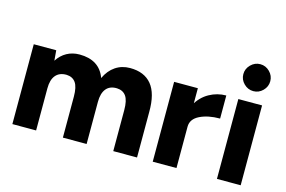

<svg xmlns="http://www.w3.org/2000/svg" viewBox="-94 -958 1747 1172"><g transform="rotate(15 779.0 -372.5)"><path d="M53.2 -504.6H195.2L200.6 -440Q224.4 -477.2 260.1 -496.9Q295.8 -516.6 340.4 -516.6Q402.4 -516.6 443.6 -490.6Q484.8 -464.6 504 -411.8Q527.6 -462.6 567.6 -489.6Q607.6 -516.6 659.6 -516.6Q749.8 -516.6 795.9 -460.3Q842 -404 841 -289V0H690.8V-258.8Q690.8 -320.2 671.4 -347.4Q652 -374.6 614.2 -376.2Q569.2 -377.8 545.8 -349.3Q522.4 -320.8 522.4 -266.2V0H372.4V-258.8Q372.4 -320.2 353 -347.4Q333.6 -374.6 295.8 -376.2Q250.8 -377 227 -348.9Q203.2 -320.8 203.2 -266.2V0H53.2Z M1269.4 -506.6V-360.8Q1193.8 -360.8 1142 -335.3Q1090.2 -309.8 1090.2 -261.4L1050.2 -262.4Q1050.2 -340.2 1081.5 -395.6Q1112.8 -451 1162.8 -478.8Q1212.8 -506.6 1269.4 -506.6ZM940.2 -504.6H1090.2V0H940.2Z M1346 -504.6H1496V0H1346ZM1336 -659.7Q1336 -694.2 1361.4 -719.6Q1386.8 -745 1421.3 -745Q1455.8 -745 1481 -719.6Q1506.2 -694.3 1506.2 -659.8Q1506.2 -625.4 1481 -600.1Q1455.8 -574.8 1421.3 -574.8Q1386.8 -574.8 1361.4 -600Q1336 -625.2 1336 -659.7Z"/></g></svg>

Font: 寒蝉端黑体 Light
Style: Regular
Weight: 300
Designer: ChillDuanSans {Warren2060}; 
Source Han Sans {Ryoko NISHIZUKA 西塚涼子 (kana, bopomofo & ideographs); Paul D. Hunt (Latin, G
Foundry: ChillType&Adobe
Version: Version 1.300;Glyphs 3.3 (3306)